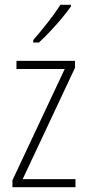

<svg xmlns="http://www.w3.org/2000/svg" viewBox="-20 -784 365 804"><path d="M296 0H32V-29L251 -495H49V-529H294V-500L75 -34H296ZM277 -757Q261 -734 237.5 -706Q214 -678 189 -651.5Q164 -625 143 -606H119V-616Q151 -653 180.5 -690.5Q210 -728 233 -764H277Z"/></svg>

Font: Noto Sans Lao Condensed ExtraLight
Style: Regular
Weight: 200
Width: 3
Designer: Monotype Design Team
Foundry: Monotype Imaging Inc.
Version: Version 2.003; ttfautohint (v1.8.4.7-5d5b)